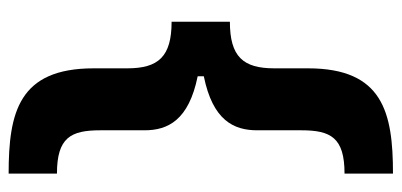

<svg xmlns="http://www.w3.org/2000/svg" viewBox="-265 -516 939 449"><g transform="rotate(-90 204.5 -291.5)"><path d="M269.2 -463.4V-541.9C269.2 -717 166.5 -740.8 23.1 -740.8V-627.8C107.2 -627.8 124.3 -595.5 124.3 -526.6V-422.9C124.3 -368.6 147.7 -319.6 250.7 -298.7V-284.4C147.7 -263.5 124.3 -214.5 124.3 -159.8V-56.1C124.3 12.4 107.2 44.7 23.1 44.7V158C166.5 158 269.2 134.2 269.2 -40.8V-119.7C269.2 -192.5 296.5 -223.4 378.2 -223.4V-359.7C296.5 -359.7 269.2 -390.6 269.2 -463.4Z"/></g></svg>

Font: TID UI
Style: Bold
Weight: 700
Designer: The TID Project Authors
Foundry: Bakken & Bæck
Version: Version 1.001;hotconv 1.0.109;makeotfexe 2.5.65596